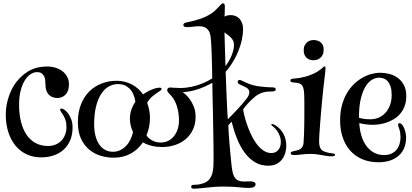

<svg xmlns="http://www.w3.org/2000/svg" viewBox="-20 -1027 2509 1169"><path d="M330.1 -430.2Q314.5 -430.2 301 -435.1Q287.6 -439.9 277.8 -450Q268.1 -460 262.5 -475.3Q256.8 -490.7 256.8 -511.2Q256.8 -525.9 255.1 -539.6Q253.4 -553.2 248 -564Q242.7 -574.7 232.7 -581.3Q222.7 -587.9 206.1 -587.9Q186 -587.9 166.5 -575.4Q147 -563 131.3 -538.1Q115.7 -513.2 106 -476.1Q96.2 -439 96.2 -390.1Q96.2 -330.6 108.2 -283.9Q120.1 -237.3 142.8 -204.8Q165.5 -172.4 198.2 -155.3Q231 -138.2 272 -138.2Q298.8 -138.2 320.1 -147.5Q341.3 -156.7 355.5 -172.4Q369.6 -188 377.2 -209.2Q384.8 -230.5 384.8 -253.9Q384.8 -278.8 378.7 -295.9Q372.6 -313 365.5 -325Q358.4 -336.9 352.3 -345Q346.2 -353 346.2 -358.9Q346.2 -366.2 354 -366.2Q361.3 -366.2 372.8 -358.4Q384.3 -350.6 395.3 -335.7Q406.2 -320.8 414.1 -299.3Q421.9 -277.8 421.9 -251Q421.9 -207 407.5 -173.1Q393.1 -139.2 367.7 -116Q342.3 -92.8 307.1 -80.8Q272 -68.8 231 -68.8Q183.1 -68.8 143.6 -86.9Q104 -105 75.4 -138.9Q46.9 -172.9 31 -221.4Q15.1 -270 15.1 -331.1Q15.1 -360.4 20.5 -389.2Q25.9 -418 35.2 -444.1Q44.4 -470.2 56.6 -492.7Q68.8 -515.1 83 -532.2Q104 -557.6 126 -575Q147.9 -592.3 170.7 -602.8Q193.4 -613.3 217.5 -617.7Q241.7 -622.1 267.1 -622.1Q294.9 -622.1 319.3 -614.3Q343.8 -606.4 361.6 -592.3Q379.4 -578.1 389.6 -558.3Q399.9 -538.6 399.9 -514.2Q399.9 -490.7 393.6 -474.9Q387.2 -459 377 -449Q366.7 -439 354.2 -434.6Q341.8 -430.2 330.1 -430.2Z M951.2 -493.2Q958.5 -493.2 961.2 -491.2Q963.9 -489.3 963.9 -485.8Q963.9 -479 949.2 -470.2Q930.2 -458 910.6 -442.4Q891.1 -426.8 876 -401.9Q883.8 -379.9 888.4 -356.9Q893.1 -334 893.1 -309.1Q893.1 -279.8 887.5 -253.2Q881.8 -226.6 872.1 -203.1Q877 -194.8 885.3 -187Q893.6 -179.2 904.5 -172.9Q915.5 -166.5 929.4 -162.8Q943.4 -159.2 959 -159.2Q983.9 -159.2 1004.2 -169.4Q1024.4 -179.7 1039.1 -197.8Q1053.7 -215.8 1061.8 -240.7Q1069.8 -265.6 1069.8 -294.9Q1069.8 -337.9 1057.6 -378.4Q1045.4 -418.9 1021 -445.8Q1018.1 -449.7 1014.2 -453.4Q1010.3 -457 1006.6 -461.2Q1002.9 -465.3 1000.5 -469.5Q998 -473.6 998 -478Q998 -485.4 1002.4 -489.7Q1006.8 -494.1 1015.1 -494.1Q1026.4 -494.1 1041.7 -492.7Q1057.1 -491.2 1076.2 -491.2Q1111.3 -491.2 1146 -498.5Q1180.7 -505.9 1212.2 -518.8Q1243.7 -531.7 1271 -548.8Q1298.3 -565.9 1318.8 -585.9Q1339.4 -605.5 1355.2 -627.4Q1371.1 -649.4 1382.1 -671.4Q1393.1 -693.4 1398.9 -714.4Q1404.8 -735.4 1404.8 -753.9Q1404.8 -769.5 1398.7 -780.8Q1392.6 -792 1383.5 -800.5Q1374.5 -809.1 1363.8 -816.7Q1353 -824.2 1344 -832.8Q1335 -841.3 1328.9 -852.1Q1322.8 -862.8 1322.8 -877.9Q1322.8 -902.8 1338.9 -918.9Q1355 -935.1 1384.8 -935.1Q1399.4 -935.1 1413.1 -929.9Q1426.8 -924.8 1437 -914.1Q1447.3 -903.3 1453.6 -887Q1460 -870.6 1460 -848.1Q1460 -820.8 1452.6 -785.6Q1445.3 -750.5 1429.9 -713.1Q1414.6 -675.8 1391.1 -638.9Q1367.7 -602.1 1335 -570.8Q1300.3 -537.6 1263.2 -517.6Q1226.1 -497.6 1192.6 -486.1Q1159.2 -474.6 1132.6 -470.5Q1106 -466.3 1092.8 -465.8Q1096.7 -463.4 1109.4 -452.4Q1122.1 -441.4 1135.7 -422.6Q1149.4 -403.8 1160.2 -377Q1170.9 -350.1 1170.9 -315.9Q1170.9 -272 1154.5 -237.5Q1138.2 -203.1 1110.4 -179.7Q1082.5 -156.2 1045.4 -144Q1008.3 -131.8 966.8 -131.8Q934.6 -131.8 904.8 -138.9Q875 -146 850.1 -160.2Q821.3 -117.2 775.9 -92Q730.5 -66.9 670.9 -66.9Q630.9 -66.9 592 -78.9Q553.2 -90.8 522.5 -116.7Q491.7 -142.6 472.9 -183.3Q454.1 -224.1 454.1 -282.2Q454.1 -343.8 472.9 -391.1Q491.7 -438.5 523.9 -470.5Q556.2 -502.4 599.1 -518.8Q642.1 -535.2 689.9 -535.2Q715.3 -535.2 739 -529.3Q762.7 -523.4 783.4 -512.5Q804.2 -501.5 821.3 -486.1Q838.4 -470.7 851.1 -452.1Q865.2 -462.4 879.9 -470.2Q894.5 -478 908 -483.2Q921.4 -488.3 932.6 -490.7Q943.8 -493.2 951.2 -493.2ZM699.2 -515.1Q668.5 -515.1 641.8 -500Q615.2 -484.9 595.5 -454.1Q575.7 -423.3 564.5 -377.4Q553.2 -331.5 553.2 -270Q553.2 -231 561.3 -200Q569.3 -168.9 584.2 -147.5Q599.1 -126 620.1 -114.5Q641.1 -103 667 -103Q691.9 -103 712.2 -112.8Q732.4 -122.6 748 -139.2Q763.7 -155.8 774.2 -177.5Q784.7 -199.2 790 -223.1Q781.7 -239.7 776.4 -260.3Q771 -280.8 771 -304.2Q771 -334.5 780.5 -361.1Q790 -387.7 804.2 -408.2Q795.9 -461.4 767.8 -488.3Q739.7 -515.1 699.2 -515.1Z M1336.9 108.9Q1312 108.9 1286.1 110.8Q1260.3 112.8 1236.6 115.5Q1212.9 118.2 1193.4 120.1Q1173.8 122.1 1161.1 122.1Q1151.4 122.1 1147.7 118.7Q1144 115.2 1144 109.9Q1144 98.1 1161.1 98.1Q1182.1 98.1 1196.3 95Q1210.4 91.8 1221.2 87.9Q1243.2 79.6 1255.4 63.5Q1267.6 47.4 1272.9 27.3Q1278.3 7.3 1279.3 -15.1Q1280.3 -37.6 1280.3 -58.1Q1280.3 -86.4 1280 -120.4Q1279.8 -154.3 1279.1 -190.7Q1278.3 -227.1 1277.8 -263.9Q1277.3 -300.8 1276.6 -335.2Q1275.9 -369.6 1275.1 -399.7Q1274.4 -429.7 1273.9 -452.1Q1273.4 -480.5 1272.9 -513.7Q1272.5 -546.9 1271.7 -581.3Q1271 -615.7 1270.3 -649.9Q1269.5 -684.1 1268.3 -713.9Q1267.1 -743.7 1265.6 -767.3Q1264.2 -791 1262.2 -805.2Q1259.3 -825.2 1252 -837.4Q1244.6 -849.6 1235.1 -856.2Q1225.6 -862.8 1214.1 -865Q1202.6 -867.2 1190.9 -867.2Q1173.8 -867.2 1154.8 -864.5Q1135.7 -861.8 1120.1 -861.8Q1107.4 -861.8 1101.8 -865Q1096.2 -868.2 1096.2 -875Q1096.2 -880.9 1100.6 -884.3Q1105 -887.7 1110.8 -889.2Q1136.2 -894.5 1157.5 -899.9Q1178.7 -905.3 1196.8 -911.4Q1214.8 -917.5 1230.7 -924.8Q1246.6 -932.1 1262.2 -941.9Q1279.3 -952.6 1291.3 -964.4Q1303.2 -976.1 1311.8 -985.4Q1320.3 -994.6 1326.4 -1000.7Q1332.5 -1006.8 1337.9 -1006.8Q1344.7 -1006.8 1346.9 -1000.2Q1349.1 -993.7 1349.1 -986.8Q1349.1 -979 1348.6 -966.1Q1348.1 -953.1 1347.7 -938Q1347.2 -922.9 1346.7 -907.5Q1346.2 -892.1 1346.2 -879.9Q1346.2 -860.8 1346.9 -827.6Q1347.7 -794.4 1348.9 -752.7Q1350.1 -710.9 1351.6 -663.6Q1353 -616.2 1354.7 -568.8Q1356.4 -521.5 1358.2 -476.8Q1359.9 -432.1 1361.6 -395.8Q1363.3 -359.4 1364.7 -334.2Q1366.2 -309.1 1367.2 -300.8Q1386.7 -321.3 1401.9 -336.4Q1417 -351.6 1429.7 -365.5Q1442.4 -379.4 1454.8 -393.8Q1467.3 -408.2 1481.9 -426.8Q1490.2 -438 1494.1 -447.3Q1498 -456.5 1498 -464.8Q1498 -484.4 1477.1 -495.1L1437 -514.2Q1427.2 -519.5 1427.2 -527.8Q1427.2 -532.7 1429.7 -536.4Q1432.1 -540 1439 -540Q1444.8 -540 1452.1 -536.1Q1459.5 -532.2 1471.2 -526.9Q1482.9 -521.5 1499.5 -515.1Q1516.1 -508.8 1540 -503.9Q1549.3 -502 1562.3 -500.5Q1575.2 -499 1588.9 -497.8Q1602.5 -496.6 1615.5 -495.8Q1628.4 -495.1 1637.2 -495.1Q1647.5 -495.1 1653.3 -492.4Q1659.2 -489.7 1659.2 -482.9Q1659.2 -477.5 1653.8 -473.9Q1648.4 -470.2 1635.3 -470.2Q1622.6 -470.2 1610.1 -469.2Q1597.7 -468.3 1585.4 -465.3Q1573.2 -462.4 1561 -456.5Q1548.8 -450.7 1536.1 -440.9Q1528.3 -435.1 1517.8 -425.5Q1507.3 -416 1496.8 -405Q1486.3 -394 1476.6 -382.6Q1466.8 -371.1 1460 -360.8Q1461.4 -350.1 1467 -326.4Q1472.7 -302.7 1482.4 -273.2Q1492.2 -243.7 1506.6 -212.2Q1521 -180.7 1539.6 -154.8Q1558.1 -128.9 1581.5 -112.1Q1605 -95.2 1632.8 -95.2Q1658.7 -95.2 1674.3 -113.8Q1689.9 -132.3 1689.9 -163.1Q1689.9 -176.3 1686.5 -188.7Q1683.1 -201.2 1677.7 -212.4Q1672.4 -223.6 1665 -233.2Q1657.7 -242.7 1649.9 -250Q1644 -255.9 1637.9 -260.5Q1631.8 -265.1 1631.8 -268.1Q1631.8 -272 1637.2 -272Q1643.1 -272 1653.6 -265.9Q1664.1 -259.8 1672.9 -252Q1682.6 -244.1 1691.7 -233.2Q1700.7 -222.2 1707.8 -208Q1714.8 -193.8 1719 -176.5Q1723.1 -159.2 1723.1 -138.2Q1723.1 -123 1718.5 -102.5Q1713.9 -82 1701.9 -63.2Q1689.9 -44.4 1668.5 -31.2Q1647 -18.1 1613.3 -18.1Q1567.9 -18.1 1532.5 -39.3Q1497.1 -60.5 1470 -97.2Q1442.9 -133.8 1423.3 -182.6Q1403.8 -231.4 1390.1 -286.1L1370.1 -264.2Q1371.1 -240.2 1372.8 -212.4Q1374.5 -184.6 1377 -156.5Q1379.4 -128.4 1381.8 -101.6Q1384.3 -74.7 1386.5 -52.2Q1388.7 -29.8 1390.6 -13.4Q1392.6 2.9 1394 9.8Q1397 25.9 1401.6 38.6Q1406.2 51.3 1414.1 60.1Q1421.9 68.8 1434.1 73.5Q1446.3 78.1 1464.8 78.1Q1473.1 78.1 1482.7 77.6Q1492.2 77.1 1501 77.1Q1507.3 77.1 1513.7 77.9Q1520 78.6 1524.9 80.6Q1529.8 82.5 1533 85.9Q1536.1 89.4 1536.1 95.2Q1536.1 104 1527.1 110.6Q1518.1 117.2 1491.2 117.2Q1477.5 117.2 1464.1 116Q1450.7 114.7 1433.3 113Q1416 111.3 1392.8 110.1Q1369.6 108.9 1336.9 108.9Z M1887.7 -783.2Q1916.5 -783.2 1933.6 -768.1Q1950.7 -752.9 1950.7 -725.1Q1950.7 -706.5 1944.8 -694.1Q1939 -681.6 1929.7 -674.1Q1920.4 -666.5 1909.4 -663.3Q1898.4 -660.2 1887.7 -660.2Q1878.4 -660.2 1868.2 -663.1Q1857.9 -666 1849.1 -673.1Q1840.3 -680.2 1834.7 -691.7Q1829.1 -703.1 1829.1 -720.2Q1829.1 -738.3 1835 -750.2Q1840.8 -762.2 1849.6 -769.5Q1858.4 -776.9 1868.7 -780Q1878.9 -783.2 1887.7 -783.2ZM1957 -623Q1961.9 -623 1961.9 -611.8Q1961.9 -604.5 1960.2 -587.6Q1958.5 -570.8 1956.1 -551.8Q1952.1 -521.5 1948.2 -484.6Q1944.3 -447.8 1940.7 -408.9Q1937 -370.1 1933.8 -332Q1930.7 -293.9 1928.2 -261.5Q1925.8 -229 1924.3 -204.3Q1922.9 -179.7 1922.9 -168Q1922.9 -152.8 1924.8 -143.1Q1926.8 -133.3 1929.7 -127Q1932.6 -120.6 1936.3 -116.7Q1939.9 -112.8 1943.8 -109.9Q1948.2 -106.9 1954.6 -104.5Q1960.9 -102.1 1968.3 -99.9Q1975.6 -97.7 1983.2 -96.2Q1990.7 -94.7 1997.1 -94.2Q2007.3 -92.3 2013.7 -91.3Q2020 -90.3 2020 -85Q2020 -75.2 1999 -75.2Q1984.4 -75.2 1969.7 -77.4Q1955.1 -79.6 1939.7 -82.5Q1924.3 -85.4 1907.7 -87.6Q1891.1 -89.8 1872.1 -89.8Q1854.5 -89.8 1840.3 -88.9Q1826.2 -87.9 1814.5 -86.4Q1802.7 -85 1792.5 -84Q1782.2 -83 1772 -83Q1763.7 -83 1756.8 -85.2Q1750 -87.4 1750 -94.2Q1750 -101.1 1757.6 -103.8Q1765.1 -106.4 1772.9 -107.9Q1782.7 -109.9 1792 -112.3Q1801.3 -114.7 1808.8 -119.9Q1816.4 -125 1821.5 -133.5Q1826.7 -142.1 1828.1 -155.8Q1830.1 -182.6 1831.1 -210.4Q1832 -238.3 1832.5 -265.4Q1833 -292.5 1833 -318.1Q1833 -343.8 1833 -366.2Q1833 -393.1 1833 -415.3Q1833 -437.5 1832 -453.1Q1831.1 -478 1826.4 -492.2Q1821.8 -506.3 1813.2 -513.2Q1804.7 -520 1791.5 -522.2Q1778.3 -524.4 1759.8 -525.9Q1754.4 -526.9 1751.2 -529.3Q1748 -531.7 1748 -537.1Q1748 -546.4 1762.7 -547.9Q1770 -548.3 1781.2 -549.6Q1792.5 -550.8 1807.4 -553.2Q1822.3 -555.7 1839.8 -560.3Q1857.4 -564.9 1877 -573.2Q1898.4 -582 1912.4 -590.8Q1926.3 -599.6 1935.1 -606.7Q1943.8 -613.8 1948.7 -618.4Q1953.6 -623 1957 -623Z M2434.6 -258.8Q2441.4 -247.6 2447 -228.5Q2452.6 -209.5 2452.6 -189.9Q2452.6 -154.3 2440.9 -126.2Q2429.2 -98.1 2407.2 -78.9Q2385.3 -59.6 2354.2 -49.3Q2323.2 -39.1 2284.7 -39.1Q2229 -39.1 2185.3 -57.9Q2141.6 -76.7 2111.8 -110.4Q2082 -144 2066.4 -190.7Q2050.8 -237.3 2050.8 -293Q2050.8 -343.3 2061.5 -384.3Q2072.3 -425.3 2090.8 -457.5Q2109.4 -489.7 2133.8 -513.7Q2158.2 -537.6 2185.5 -553.2Q2212.9 -568.8 2241.2 -576.4Q2269.5 -584 2295.9 -584Q2321.8 -584 2349.6 -577.1Q2377.4 -570.3 2400.6 -553.7Q2423.8 -537.1 2438.7 -510Q2453.6 -482.9 2453.6 -441.9Q2453.6 -406.2 2443.1 -379.4Q2432.6 -352.5 2415.5 -333Q2398.4 -313.5 2376.7 -300.8Q2355 -288.1 2332.3 -280.5Q2309.6 -272.9 2287.8 -270Q2266.1 -267.1 2249.5 -267.1Q2225.6 -267.1 2202.9 -270.5Q2180.2 -273.9 2167.5 -277.8Q2169.4 -239.7 2179.4 -204.3Q2189.5 -168.9 2208 -142.1Q2226.6 -115.2 2254.2 -99.1Q2281.7 -83 2318.8 -83Q2344.7 -83 2363.5 -91.8Q2382.3 -100.6 2394.5 -115.5Q2406.7 -130.4 2412.6 -149.9Q2418.5 -169.4 2418.5 -190.9Q2418.5 -203.6 2416.7 -217.3Q2415 -231 2410.6 -243.2Q2407.7 -250.5 2405.8 -256.8Q2403.8 -263.2 2403.8 -267.1Q2403.8 -276.9 2412.6 -276.9Q2417 -276.9 2423.1 -272.5Q2429.2 -268.1 2434.6 -258.8ZM2165.5 -310.1Q2178.2 -306.2 2194.3 -303.5Q2210.4 -300.8 2234.9 -300.8Q2263.2 -300.8 2287.1 -311.5Q2311 -322.3 2328.1 -341.6Q2345.2 -360.8 2355 -388.2Q2364.7 -415.5 2364.7 -449.2Q2364.7 -479 2358.2 -499.3Q2351.6 -519.5 2340.8 -531.7Q2330.1 -543.9 2316.2 -549.1Q2302.2 -554.2 2287.6 -554.2Q2269 -554.2 2247.6 -543Q2226.1 -531.7 2207.8 -503.9Q2189.5 -476.1 2177.5 -429Q2165.5 -381.8 2165.5 -310.1Z"/></svg>

Font: Henny Penny
Style: Regular
Weight: 400
Version: Version 1.001